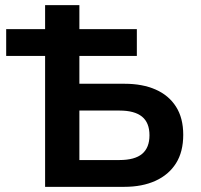

<svg xmlns="http://www.w3.org/2000/svg" viewBox="-20 -725 781 745"><path d="M155 0V-508H4V-612H155V-705H288V-612H511V-508H288V-400H463Q533 -400 584 -377.5Q635 -355 663 -311Q691 -267 691 -202Q691 -136 663 -91.5Q635 -47 583.5 -23.5Q532 0 462 0ZM288 -104H443Q503 -104 531.5 -128Q560 -152 560 -200Q560 -249 531 -272.5Q502 -296 444 -296H288Z"/></svg>

Font: Nunito Sans 7pt SemiCondensed
Style: Bold
Weight: 700
Width: 4
Designer: Vernon Adams
Foundry: Vernon Adams
Version: Version 3.101;gftools[0.9.27]